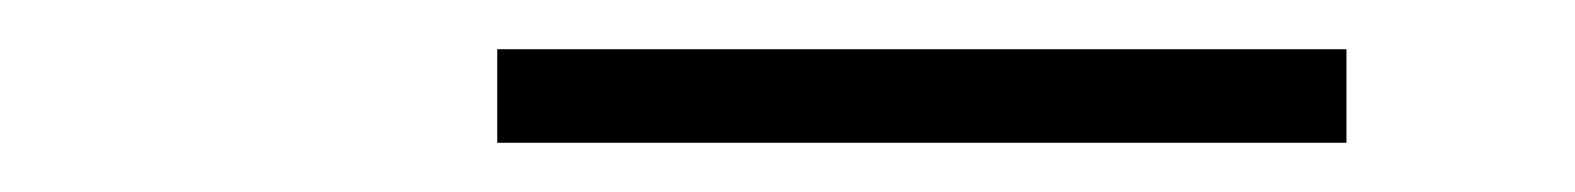

<svg xmlns="http://www.w3.org/2000/svg" viewBox="-20 -709 640 78"><path d="M182 -651V-689H527V-651Z"/></svg>

Font: Iosevka SS04 XLt Ex
Style: Italic
Weight: 200
Width: 7
Italic angle: -9°
Monospace: yes
Designer: Belleve Invis
Foundry: Belleve Invis
Version: Version 19.0.0; ttfautohint (v1.8.4)